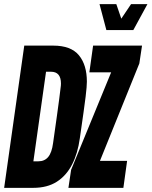

<svg xmlns="http://www.w3.org/2000/svg" viewBox="-43 -906 731 926"><path d="M-23 0 74 -686H214Q299 -686 337.5 -639.5Q376 -593 376 -512Q376 -499 374.5 -483Q373 -467 370 -440Q367 -413 360 -365Q353 -317 342 -239Q332 -166 304.5 -112.5Q277 -59 231 -29.5Q185 0 117 0ZM118 -128H142Q172 -128 189.5 -149Q207 -170 213 -216Q224 -296 231.5 -347Q239 -398 242.5 -428Q246 -458 248 -472.5Q250 -487 250.5 -493Q251 -499 251 -503Q251 -560 203 -560H179ZM287 0 300 -87 493 -557H388L406 -686H642L629 -600L439 -130H570L552 0ZM470 -761 437 -886H518L542 -816L589 -886H668L600 -761Z"/></svg>

Font: Chivo Mono
Style: Bold Italic
Weight: 700
Italic angle: -8.05°
Monospace: yes
Version: Version 1.008